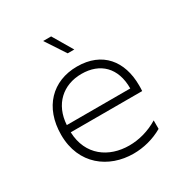

<svg xmlns="http://www.w3.org/2000/svg" viewBox="-170 -850 928 980"><g transform="rotate(-30 294.0 -360.5)"><path d="M336 4C395 4 455 -11 509 -42V-92C455 -59 395 -43 338 -43C219 -43 117 -112 112 -251H533C534 -262 534 -273 534 -284C534 -427 456 -526 307 -526C162 -526 63 -426 63 -264C63 -88 192 4 336 4ZM487 -293H113C120 -411 199 -482 308 -482C417 -482 488 -415 487 -293ZM339 -608 270 -725H223L300 -608Z"/></g></svg>

Font: Chess Sans Light
Style: Regular
Weight: 300
Designer: Wolf Bōese
Foundry: Wolf Bōese
Version: Version 7.223;Glyphs 3.3 (3306)